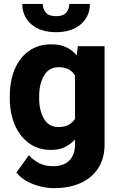

<svg xmlns="http://www.w3.org/2000/svg" viewBox="-20 -768 613 996"><path d="M30.8 -257.8V-268.1Q30.8 -348.6 56.6 -409.4Q82.5 -470.2 130.9 -504.2Q179.2 -538.1 245.6 -538.1Q291.5 -538.1 323.7 -522.9Q356 -507.8 377.9 -480.5L383.8 -528.3H522.5V-19Q522.5 53.7 489.5 104.5Q456.5 155.3 397.7 181.6Q338.9 208 260.7 208Q226.6 208 189.7 199.2Q152.8 190.4 119.9 172.4Q86.9 154.3 64.9 127L129.9 37.1Q151.9 62.5 183.3 78.4Q214.8 94.2 254.9 94.2Q310.1 94.2 339.6 64.7Q369.1 35.2 369.1 -19V-44.4Q346.2 -19 315.7 -4.6Q285.2 9.8 244.6 9.8Q178.7 9.8 130.6 -25.1Q82.5 -60.1 56.6 -120.6Q30.8 -181.2 30.8 -257.8ZM183.1 -268.1V-257.8Q183.1 -195.8 207.8 -152.3Q232.4 -108.9 283.2 -108.9Q314.5 -108.9 335.4 -120.1Q356.4 -131.3 369.1 -151.4V-376.5Q343.3 -419.4 284.2 -419.4Q233.9 -419.4 208.5 -376Q183.1 -332.5 183.1 -268.1ZM339.8 -747.6H446.3Q446.3 -682.6 398.9 -641.8Q351.6 -601.1 271 -601.1Q189.9 -601.1 142.8 -641.8Q95.7 -682.6 95.7 -747.6H201.7Q201.7 -722.7 217.3 -703.4Q232.9 -684.1 271 -684.1Q308.6 -684.1 324.2 -703.4Q339.8 -722.7 339.8 -747.6Z"/></svg>

Font: Vazirmatn RD FD ExtraBold
Style: Regular
Weight: 800
Designer: Saber Rastikerdar
Foundry: Saber Rastikerdar
Version: Version 33.003